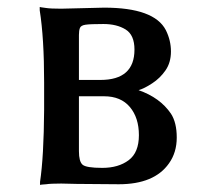

<svg xmlns="http://www.w3.org/2000/svg" viewBox="-20 -519 571 550"><path d="M93.8 -489.3V-499L98.6 -498L112.3 -496.1Q125 -494.1 155.3 -494.1L278.3 -497.1Q421.9 -497.1 455.1 -432.6Q469.7 -403.3 469.7 -371.6Q469.7 -339.8 454.1 -317.4Q438.5 -294.9 416 -280.3Q393.6 -265.6 377 -260.7Q438.5 -239.3 469.7 -193.4Q486.3 -168 486.3 -125Q486.3 -82 463.9 -50.8Q421.9 8.8 320.3 8.8L199.2 7.8L155.3 6.8Q125 6.8 112.3 8.8L99.6 9.8L94.7 10.7V2Q105.5 -70.3 106.4 -204.1V-283.2Q106.4 -410.2 93.8 -489.3ZM206.1 -85.9Q206.1 -56.6 216.3 -47.4Q226.6 -38.1 272.9 -38.1Q319.3 -38.1 348.6 -60.1Q377.9 -82 377.9 -131.8Q377.9 -181.6 352.1 -212.4Q326.2 -243.2 278.3 -243.2H206.1ZM206.1 -290H267.6Q365.2 -290 365.2 -377Q365.2 -418.9 339.8 -434.6Q314.5 -450.2 276.4 -450.2Q238.3 -450.2 225.1 -448.2Q211.9 -446.3 209 -439Q206.1 -431.6 206.1 -418.9Z"/></svg>

Font: GenEi LateMin P v2
Style: Medium
Weight: 500
Designer: o_tamon (Modified)
Foundry: o_tamon / Adobe Systems Incorporated / FONT 910 / Philipp H. Poll
Version: Version 2.1;Original Version 1.004